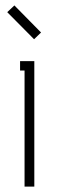

<svg xmlns="http://www.w3.org/2000/svg" viewBox="-20 -690 218 710"><path d="M106 -544.9 6.8 -645 33.2 -669.9 131.8 -569.8ZM70.8 -429.2H54.2V-463.9H106.9V0H70.8Z"/></svg>

Font: Rawengulk
Style: Regular
Weight: 400
Version: Version 0.92